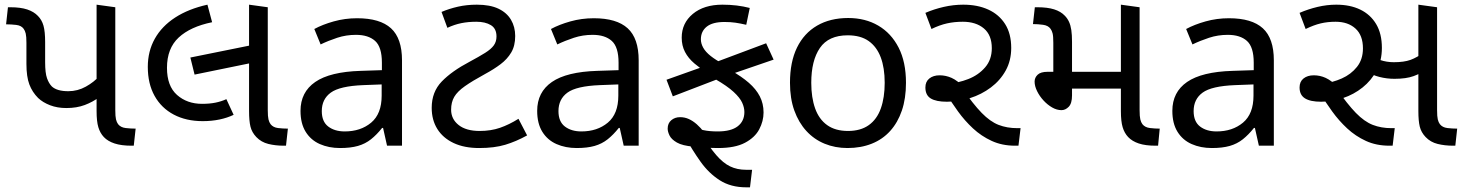

<svg xmlns="http://www.w3.org/2000/svg" viewBox="-20 -623 6259 821"><path d="M264 -161Q225 -161 194 -173Q163 -185 143 -204Q118 -229 105.5 -262Q93 -295 93 -350V-440Q93 -467 90 -479.5Q87 -492 81 -500Q71 -514 49 -516.5Q27 -519 6 -519L14 -592H24Q68 -592 96.5 -582.5Q125 -573 142 -555Q159 -538 166 -513Q173 -488 173 -443V-357Q173 -311 181 -288.5Q189 -266 202 -253Q213 -243 230.5 -238Q248 -233 272 -233Q312 -233 347 -252.5Q382 -272 405 -298V-208Q377 -187 342.5 -174Q308 -161 264 -161ZM542 0Q499 0 470 -9.5Q441 -19 424 -37Q408 -54 400.5 -79Q393 -104 393 -148V-603L473 -592V-152Q473 -125 476 -112.5Q479 -100 485 -92Q496 -78 517.5 -75.5Q539 -73 560 -73L552 0Z M847 -105Q776 -105 723 -133Q670 -161 641 -213Q612 -265 612 -337Q612 -404 642 -457.5Q672 -511 729 -548Q786 -585 867 -603L887 -528Q794 -509 744 -462.5Q694 -416 694 -333Q694 -255 737 -217Q780 -179 844 -179Q876 -179 901 -184Q926 -189 948 -199L979 -132Q952 -119 918.5 -112Q885 -105 847 -105ZM812 -304 794 -377 1061 -431V-355ZM1193 0Q1158 0 1127.5 -7.5Q1097 -15 1076 -37Q1057 -57 1051 -81.5Q1045 -106 1045 -148V-603L1125 -592V-152Q1125 -125 1128 -112.5Q1131 -100 1137 -92Q1148 -78 1169 -75.5Q1190 -73 1211 -73L1203 0Z M1507 -545Q1605 -545 1652 -502Q1699 -459 1699 -365V0H1635L1618 -76H1614Q1591 -47 1566.5 -27.5Q1542 -8 1510.5 1Q1479 10 1434 10Q1386 10 1347.5 -7Q1309 -24 1287 -59.5Q1265 -95 1265 -149Q1265 -229 1328 -272.5Q1391 -316 1522 -320L1613 -323V-355Q1613 -422 1584 -448Q1555 -474 1502 -474Q1460 -474 1422 -461.5Q1384 -449 1351 -433L1324 -499Q1359 -518 1407 -531.5Q1455 -545 1507 -545ZM1533 -259Q1433 -255 1394.5 -227Q1356 -199 1356 -148Q1356 -103 1383.5 -82Q1411 -61 1454 -61Q1522 -61 1567 -98.5Q1612 -136 1612 -214V-262Z M2029 10Q1965 10 1919.5 -11.5Q1874 -33 1850 -71.5Q1826 -110 1826 -162Q1826 -230 1869 -274.5Q1912 -319 1988 -359Q2029 -381 2054.5 -397Q2080 -413 2091.5 -429Q2103 -445 2103 -467Q2103 -501 2079 -515.5Q2055 -530 2017 -530Q1982 -530 1952.5 -524Q1923 -518 1893 -504L1868 -572Q1901 -586 1938.5 -594.5Q1976 -603 2019 -603Q2075 -603 2111 -586Q2147 -569 2165 -538.5Q2183 -508 2183 -469Q2183 -427 2166 -398.5Q2149 -370 2120.5 -348.5Q2092 -327 2055 -307Q2000 -277 1968 -254.5Q1936 -232 1922.5 -209Q1909 -186 1909 -154Q1909 -114 1941 -88.5Q1973 -63 2031 -63Q2079 -63 2118 -76.5Q2157 -90 2197 -115L2234 -44Q2187 -18 2140.5 -4Q2094 10 2029 10Z M2519 -545Q2617 -545 2664 -502Q2711 -459 2711 -365V0H2647L2630 -76H2626Q2603 -47 2578.5 -27.5Q2554 -8 2522.5 1Q2491 10 2446 10Q2398 10 2359.5 -7Q2321 -24 2299 -59.5Q2277 -95 2277 -149Q2277 -229 2340 -272.5Q2403 -316 2534 -320L2625 -323V-355Q2625 -422 2596 -448Q2567 -474 2514 -474Q2472 -474 2434 -461.5Q2396 -449 2363 -433L2336 -499Q2371 -518 2419 -531.5Q2467 -545 2519 -545ZM2545 -259Q2445 -255 2406.5 -227Q2368 -199 2368 -148Q2368 -103 2395.5 -82Q2423 -61 2466 -61Q2534 -61 2579 -98.5Q2624 -136 2624 -214V-262Z M3171 178Q3105 178 3058 148Q3011 118 2976 69Q2941 20 2909 -38L2888 -109Q2917 -93 2940 -82.5Q2963 -72 2988 -66.5Q3013 -61 3049 -61Q3106 -61 3134.5 -83Q3163 -105 3163 -144Q3163 -163 3153.5 -184Q3144 -205 3117 -230Q3090 -255 3038 -285L3011 -306Q2976 -329 2949.5 -351.5Q2923 -374 2909 -401Q2895 -428 2895 -462Q2895 -524 2942.5 -563.5Q2990 -603 3069 -603Q3101 -603 3130 -599.5Q3159 -596 3186 -589L3171 -517Q3145 -523 3124.5 -526Q3104 -529 3078 -529Q3027 -529 3002 -509Q2977 -489 2977 -455Q2977 -437 2987 -419Q2997 -401 3019 -383.5Q3041 -366 3077 -347L3105 -322Q3151 -296 3182 -269Q3213 -242 3229 -211Q3245 -180 3245 -142Q3245 -105 3226.5 -70Q3208 -35 3165.5 -12.5Q3123 10 3051 10Q3026 10 2997 8Q2968 6 2945 4Q2898 0 2874.5 -13.5Q2851 -27 2843 -43.5Q2835 -60 2835 -73Q2835 -96 2850.5 -109Q2866 -122 2888 -122Q2908 -122 2925.5 -114Q2943 -106 2959.5 -91.5Q2976 -77 2992 -56L2980 -48Q3014 7 3043 40.5Q3072 74 3102 88.5Q3132 103 3170 103H3196L3187 178ZM2857 -211 2830 -282 3021 -350 3256 -438 3288 -368 3081 -297Z M3854 -269Q3854 -202 3836.5 -150.5Q3819 -99 3786.5 -63Q3754 -27 3707.5 -8.5Q3661 10 3604 10Q3551 10 3506 -8.5Q3461 -27 3428 -63Q3395 -99 3376.5 -150.5Q3358 -202 3358 -269Q3358 -358 3388 -419.5Q3418 -481 3474 -513.5Q3530 -546 3607 -546Q3680 -546 3735.5 -513.5Q3791 -481 3822.5 -419.5Q3854 -358 3854 -269ZM3449 -269Q3449 -206 3465.5 -159.5Q3482 -113 3517 -88Q3552 -63 3606 -63Q3660 -63 3695 -88Q3730 -113 3746.5 -159.5Q3763 -206 3763 -269Q3763 -333 3746 -378Q3729 -423 3694.5 -447.5Q3660 -472 3605 -472Q3523 -472 3486 -418Q3449 -364 3449 -269Z M4320 0Q4265 0 4220.5 -20.5Q4176 -41 4140.5 -74Q4105 -107 4076.5 -146.5Q4048 -186 4024 -225L4032 -265Q4077 -268 4120.5 -285Q4164 -302 4192.5 -335Q4221 -368 4221 -417Q4221 -473 4187 -501.5Q4153 -530 4097 -530Q4061 -530 4029.5 -523Q3998 -516 3963 -499L3937 -568Q3974 -584 4015.5 -593.5Q4057 -603 4099 -603Q4160 -603 4206 -582Q4252 -561 4278 -520Q4304 -479 4304 -418Q4304 -364 4280.5 -321.5Q4257 -279 4217 -249Q4177 -219 4128 -203.5Q4079 -188 4029 -188Q3983 -188 3960 -202Q3937 -216 3937 -249Q3937 -274 3954 -287.5Q3971 -301 3998 -301Q4024 -301 4049 -290Q4074 -279 4107 -246H4094Q4141 -178 4177.5 -140.5Q4214 -103 4250 -89Q4286 -75 4330 -75H4344L4335 0Z M4921 0Q4878 0 4849.5 -9.5Q4821 -19 4804 -37Q4788 -54 4780.5 -79Q4773 -104 4773 -148V-603L4853 -592V-152Q4853 -125 4856 -112.5Q4859 -100 4865 -92Q4876 -78 4897.5 -75.5Q4919 -73 4939 -73L4932 0ZM4519 -152Q4499 -152 4479 -163.5Q4459 -175 4442 -193.5Q4425 -212 4414.5 -233.5Q4404 -255 4404 -274Q4404 -291 4417 -303.5Q4430 -316 4460 -316H4785V-244H4564V-215Q4564 -181 4550 -166.5Q4536 -152 4519 -152ZM4484 -300V-440Q4484 -468 4481 -480Q4478 -492 4472 -500Q4462 -514 4440 -517Q4418 -520 4397 -520L4405 -592H4416Q4459 -592 4487.5 -583Q4516 -574 4533 -556Q4544 -545 4551 -530Q4558 -515 4561 -494.5Q4564 -474 4564 -444V-300Z M5235 -545Q5333 -545 5380 -502Q5427 -459 5427 -365V0H5363L5346 -76H5342Q5319 -47 5294.5 -27.5Q5270 -8 5238.5 1Q5207 10 5162 10Q5114 10 5075.5 -7Q5037 -24 5015 -59.5Q4993 -95 4993 -149Q4993 -229 5056 -272.5Q5119 -316 5250 -320L5341 -323V-355Q5341 -422 5312 -448Q5283 -474 5230 -474Q5188 -474 5150 -461.5Q5112 -449 5079 -433L5052 -499Q5087 -518 5135 -531.5Q5183 -545 5235 -545ZM5261 -259Q5161 -255 5122.5 -227Q5084 -199 5084 -148Q5084 -103 5111.5 -82Q5139 -61 5182 -61Q5250 -61 5295 -98.5Q5340 -136 5340 -214V-262Z M5921 0Q5865 0 5820.5 -20.5Q5776 -41 5740.5 -74Q5705 -107 5676.5 -146.5Q5648 -186 5624 -225L5635 -265Q5678 -270 5717.5 -287.5Q5757 -305 5782.5 -337Q5808 -369 5808 -416Q5808 -472 5776 -501Q5744 -530 5691 -530Q5657 -530 5627.5 -523Q5598 -516 5563 -499L5537 -568Q5574 -584 5614 -593.5Q5654 -603 5694 -603Q5753 -603 5796.5 -582Q5840 -561 5864.5 -520Q5889 -479 5889 -418Q5889 -364 5866.5 -321.5Q5844 -279 5806.5 -249Q5769 -219 5722.5 -203.5Q5676 -188 5629 -188Q5583 -188 5560 -202.5Q5537 -217 5537 -249Q5537 -274 5554 -287.5Q5571 -301 5598 -301Q5624 -301 5648.5 -290Q5673 -279 5707 -246H5694Q5741 -178 5777.5 -140.5Q5814 -103 5850 -89Q5886 -75 5930 -75H5944L5935 0ZM5943 -286Q5910 -286 5878.5 -294Q5847 -302 5824 -318L5833 -389Q5854 -376 5881.5 -366.5Q5909 -357 5940 -357Q5984 -357 6011.5 -367Q6039 -377 6070 -400L6085 -329Q6056 -309 6024.5 -297.5Q5993 -286 5943 -286ZM6193 0Q6158 0 6127.5 -7.5Q6097 -15 6076 -37Q6057 -57 6051 -81.5Q6045 -106 6045 -148V-603L6125 -592V-152Q6125 -125 6128 -112.5Q6131 -100 6137 -92Q6148 -78 6169 -75.5Q6190 -73 6211 -73L6203 0Z"/></svg>

Font: guzrati115
Style: Regular
Weight: 400
Designer: Jelle Bosma - Monotype Design Team, Universal Thirst
Foundry: Monotype Imaging Inc.
Version: Version 2.102